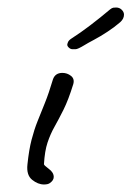

<svg xmlns="http://www.w3.org/2000/svg" viewBox="-20 -505 350 511"><path d="M97 -14Q81 -14 65.5 -26.5Q50 -39 53 -67Q57 -106 64 -133Q71 -160 80 -182.5Q89 -205 99.5 -231Q110 -257 121 -294Q127 -311 146 -311Q159 -311 169 -303Q179 -295 175 -281Q162 -239 149 -213Q136 -187 125 -167.5Q114 -148 106.5 -125.5Q99 -103 97 -68Q97 -65 110 -55.5Q123 -46 123 -34Q123 -25 113 -18Q108 -14 97 -14ZM173 -374Q168 -374 163.5 -378Q159 -382 159 -386Q159 -388 161 -393Q163 -398 171 -403Q193 -417 220 -437.5Q247 -458 273 -480Q278 -484 281.5 -484.5Q285 -485 289 -485Q298 -485 304 -479Q310 -473 310 -466Q310 -455 300 -446Q285 -433 266 -420.5Q247 -408 230 -399Q213 -390 205 -385Q187 -374 181 -374Q175 -374 173 -374Z"/></svg>

Font: Grape Nuts
Style: Regular
Weight: 400
Designer: Robert E. Leuschke
Foundry: Robert E. Leuschke
Version: Version 1.010; ttfautohint (v1.8.3)